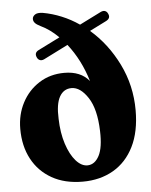

<svg xmlns="http://www.w3.org/2000/svg" viewBox="-54 -793 670 850"><g transform="rotate(-5 281.0 -367.5)"><path d="M124.5 -553Q114.5 -574.5 136 -585L232 -633Q194.5 -670.5 153 -690Q135.5 -698.5 128.5 -706.8Q121.5 -715 122 -725Q122.5 -735.5 133.2 -743Q144 -750.5 167 -747.5Q209.5 -740 250.2 -723.2Q291 -706.5 328 -681L423 -728.5Q435 -734.5 443.5 -731.2Q452 -728 456 -718.5Q466.5 -697.5 442.5 -686L369.5 -649.5Q445.5 -584 492.8 -488Q540 -392 540 -282.5Q540 -187 507.2 -121.2Q474.5 -55.5 415.8 -21.5Q357 12.5 280 12.5Q200 12.5 142.8 -20Q85.5 -52.5 54.8 -110Q24 -167.5 24 -244Q24 -308 51.5 -360.2Q79 -412.5 127.8 -443.5Q176.5 -474.5 239.5 -474.5Q312.5 -474.5 350 -428.5Q321.5 -524 264.5 -596.5L156 -542Q145 -537 136.8 -540.5Q128.5 -544 124.5 -553ZM197 -274Q198.5 -211.5 214.5 -162.2Q230.5 -113 255.2 -85Q280 -57 307.5 -57.5Q339.5 -58.5 358.5 -94.5Q377.5 -130.5 375 -204.5Q372 -302 338.5 -353.2Q305 -404.5 265.5 -404.5Q230.5 -404.5 212.2 -372Q194 -339.5 197 -274Z"/></g></svg>

Font: Fraunces 72pt S050
Style: Bold
Weight: 700
Version: Version 1.000; ttfautohint (v1.8.3)